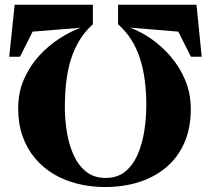

<svg xmlns="http://www.w3.org/2000/svg" viewBox="-20 -772 870 792"><path d="M790.5 -752.5 812 -538H767.5L715.5 -641.5L516.5 -658Q560 -642 603.8 -611.8Q647.5 -581.5 684.2 -538.8Q721 -496 743.8 -442Q766.5 -388 767 -325Q767.5 -245 741 -184.2Q714.5 -123.5 666.8 -82.8Q619 -42 554.2 -21.2Q489.5 -0.5 414 -0.5Q354.5 -0.5 300.8 -13.8Q247 -27 202.2 -53.5Q157.5 -80 124.5 -119.2Q91.5 -158.5 73.2 -209.8Q55 -261 55 -324.5Q55 -391 78.8 -445.2Q102.5 -499.5 141 -541.5Q179.5 -583.5 224.8 -612.8Q270 -642 312.5 -657.5L114.5 -641.5L62.5 -538H18L40.5 -752.5H363V-672Q331 -643 309 -607.5Q287 -572 273.2 -529.2Q259.5 -486.5 253.5 -436.2Q247.5 -386 247.5 -328.5Q247.5 -279 255.8 -227.8Q264 -176.5 283 -133.8Q302 -91 334.5 -64.5Q367 -38 415.5 -38Q464.5 -38 496.8 -64.5Q529 -91 548 -135Q567 -179 575.2 -232Q583.5 -285 583.5 -339Q583.5 -393 577.2 -440.8Q571 -488.5 557.5 -530.5Q544 -572.5 521.8 -607.8Q499.5 -643 467 -672V-752.5Z"/></svg>

Font: Merriweather 120pt Black
Style: Regular
Weight: 900
Designer: Eben Sorkin
Foundry: Eben Sorkin
Version: Version 2.100